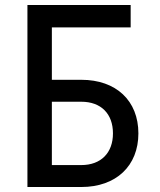

<svg xmlns="http://www.w3.org/2000/svg" viewBox="-20 -750 640 770"><path d="M306 0C446 0 535 -85 535 -215C535 -346 446 -430 306 -430H188V-640H504V-730H90V0ZM188 -342H306C385 -342 433 -294 433 -215C433 -137 385 -88 306 -88H188Z"/></svg>

Font: Tekne LDO Medium
Style: Regular
Weight: 500
Monospace: yes
Designer: Alessio Laiso, Mario Rullo, Paolo Rosset
Foundry: Alessio Laiso
Version: Version 1.000;hotconv 1.0.109;makeotfexe 2.5.65596